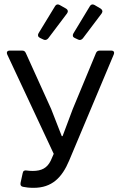

<svg xmlns="http://www.w3.org/2000/svg" viewBox="-20 -858 556 888"><path d="M234.4 -829.1 158.2 -704.1C153.3 -695.3 155.3 -687.5 165 -682.6L181.6 -674.8C189.5 -670.9 197.3 -673.8 203.1 -680.7L290 -795.9C295.9 -803.7 294.9 -812.5 285.2 -818.4L255.9 -835C247.1 -839.8 239.3 -837.9 234.4 -829.1ZM395.5 -829.1 319.3 -703.1C314.5 -694.3 316.4 -686.5 325.2 -682.6L341.8 -674.8C349.6 -670.9 357.4 -673.8 363.3 -680.7L450.2 -795.9C456.1 -804.7 454.1 -812.5 445.3 -818.4L417 -835C408.2 -839.8 400.4 -837.9 395.5 -829.1ZM85.9 5.9C99.6 8.8 114.3 10.7 135.7 10.7C219.7 10.7 266.6 -36.1 299.8 -115.2L505.9 -605.5C510.7 -617.2 505.9 -624 494.1 -624H441.4C432.6 -624 426.8 -620.1 423.8 -612.3L316.4 -353.5L269.5 -228.5H265.6L216.8 -353.5L99.6 -612.3C95.7 -621.1 90.8 -624 82 -624H25.4C13.7 -624 8.8 -617.2 13.7 -605.5L228.5 -146.5L214.8 -115.2C198.2 -81.1 172.9 -67.4 130.9 -67.4C119.1 -67.4 111.3 -68.4 104.5 -69.3C93.8 -71.3 86.9 -68.4 85 -57.6L75.2 -12.7C73.2 -2.9 76.2 3.9 85.9 5.9Z"/></svg>

Font: Ed Sans Neue
Style: Regular
Weight: 400
Designer: Stephen Hutchings
Version: Version 1.004;PS 001.004;hotconv 1.0.88;makeotf.lib2.5.64775